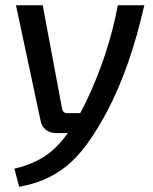

<svg xmlns="http://www.w3.org/2000/svg" viewBox="-20 -508 585 733"><path d="M430 -488H531Q477 -250 390 -85Q312 63 235.5 125Q159 187 53 205L35 136Q99 121 147 91Q195 61 239 0H194Q171 0 155 -12.5Q139 -25 135 -47L41 -488H143L217 -93Q220 -76 237 -76H286Q290 -83 297 -96.5Q304 -110 306 -114Q394 -297 430 -488Z"/></svg>

Font: Exo 2.0 Medium
Style: Italic
Weight: 500
Italic angle: -8°
Designer: Natanael Gama
Version: Version 1.001;PS 001.001;hotconv 1.0.70;makeotf.lib2.5.58329